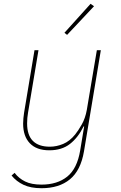

<svg xmlns="http://www.w3.org/2000/svg" viewBox="-20 -781 640 1013"><path d="M199 212Q142 212 104 194Q66 176 41 145L57 131Q79 160 112.5 176.5Q146 193 199 193Q282 193 334.5 151Q387 109 403 13L424 -114H421Q392 -55 349 -21.5Q306 12 240 12Q173 12 137.5 -25Q102 -62 102 -129Q102 -143 103.5 -157.5Q105 -172 107 -186L162 -516H183L128 -187Q123 -159 123 -130Q123 -68 153.5 -37.5Q184 -7 243 -7Q278 -7 313 -21.5Q348 -36 377 -72Q393 -92 411.5 -124.5Q430 -157 438 -201L491 -516H512L423 18Q406 118 349 165Q292 212 199 212ZM334 -597 320 -608 458 -761 476 -748Z"/></svg>

Font: IBM Plex Mono Thin
Style: Italic
Weight: 100
Italic angle: -9°
Monospace: yes
Designer: Mike Abbink, Paul van der Laan, Pieter van Rosmalen
Foundry: Bold Monday
Version: Version 2.3